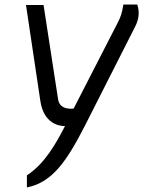

<svg xmlns="http://www.w3.org/2000/svg" viewBox="-20 -553 628 842"><path d="M94 -531 157 -110C172 -10 240 0 265 0C228 71 179 163 98 216V269C209 247 272 155 352 -1L573 -437C589 -468 593 -500 582 -533H521C515 -496 510 -480 496 -453L303 -77C303 -77 243 -67 235 -116L171 -531Z"/></svg>

Font: Exo
Style: Regular Italic
Weight: 400
Designer: Natanael Gama
Version: Version 1.00